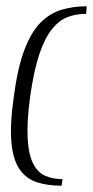

<svg xmlns="http://www.w3.org/2000/svg" viewBox="-20 -544 296 611"><path d="M254 -500Q223 -500 196 -490Q169 -480 146 -452Q123 -424 105.5 -372.5Q88 -321 76 -237Q65 -155 68 -103.5Q71 -52 85.5 -23.5Q100 5 124 15.5Q148 26 179 26L176 47Q133 47 99 36.5Q65 26 43.5 -3.5Q22 -33 16.5 -89Q11 -145 24 -237Q36 -328 57.5 -385Q79 -442 109 -472Q139 -502 176 -513Q213 -524 256 -524Z"/></svg>

Font: Genos Light
Style: Italic
Weight: 300
Italic angle: -8°
Designer: Robert E. Leuschke
Foundry: Robert E. Leuschke
Version: Version 1.010